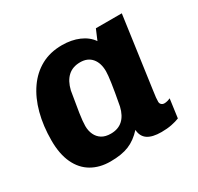

<svg xmlns="http://www.w3.org/2000/svg" viewBox="-120 -663 840 815"><g transform="rotate(-30 300.0 -255.5)"><path d="M204 10Q151.5 10 112.5 -12.8Q73.5 -35.5 52.2 -80.8Q31 -126 31 -192Q31 -263.5 47 -323.8Q63 -384 93.8 -428.2Q124.5 -472.5 169 -496.8Q213.5 -521 271 -521Q318 -521 354.5 -505.2Q391 -489.5 411 -460.5L432.5 -511H559.5L511.5 -166.5Q507.5 -141 506.5 -129Q505.5 -117 505.5 -108.5Q505.5 -100 511.2 -94.8Q517 -89.5 525.5 -89.5Q532.5 -89.5 540 -91.5Q547.5 -93.5 555 -97L542.5 -5.5Q526.5 1 504.2 5.5Q482 10 454 10Q409.5 10 386.8 -5.5Q364 -21 362 -53.5Q331 -19.5 295.2 -4.8Q259.5 10 204 10ZM264.5 -91.5Q300.5 -91.5 323 -111.8Q345.5 -132 355 -172Q368 -241 373.2 -277.8Q378.5 -314.5 378.5 -331.5Q378.5 -372 358.5 -395.8Q338.5 -419.5 302 -419.5Q265 -419.5 241.8 -398.2Q218.5 -377 208.5 -335.5Q198 -275.5 192 -235.5Q186 -195.5 186 -174Q186 -150.5 194.8 -131.8Q203.5 -113 220.8 -102.2Q238 -91.5 264.5 -91.5Z"/></g></svg>

Font: Chivo Mono Medium
Style: Italic
Weight: 500
Italic angle: -8.05°
Monospace: yes
Designer: Hector Gatti
Foundry: Omnibus-Type
Version: Version 1.008